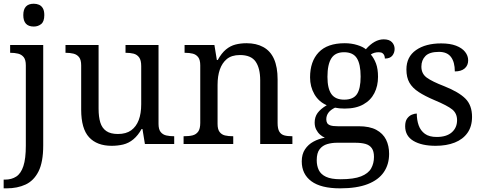

<svg xmlns="http://www.w3.org/2000/svg" viewBox="-32 -780 2621 1040"><path d="M150.9 -636.2Q94.2 -636.2 94.2 -698.2Q94.2 -759.8 150.9 -759.8Q166.5 -759.8 179.4 -754.2Q192.4 -748.5 200.2 -735.1Q208 -721.7 208 -698.2Q208 -663.6 191.2 -649.9Q174.3 -636.2 150.9 -636.2ZM3.9 240.2H-12.2V192.9H-4.9Q30.8 192.9 56.2 176.3Q81.5 159.7 94.7 119.6Q107.9 79.6 107.9 8.8V-425.8Q107.9 -455.6 96.7 -470Q85.4 -484.4 66.7 -489.3Q47.9 -494.1 22.9 -494.1V-536.1H202.1V7.8Q202.1 97.7 176.8 148.2Q151.4 198.7 106.7 219.5Q62 240.2 3.9 240.2Z M572.8 9.8Q493.2 9.8 450.4 -36.6Q407.7 -83 407.7 -186V-425.8Q407.7 -455.6 396.5 -470Q385.3 -484.4 366.5 -489.3Q347.7 -494.1 322.8 -494.1V-536.1H502V-190.9Q502 -147.5 511.2 -116.9Q520.5 -86.4 543.5 -70.3Q566.4 -54.2 606.9 -54.2Q650.9 -54.2 678.7 -74.2Q732.9 -113.8 732.9 -215.8V-421.9Q732.9 -453.6 721.7 -469Q710.4 -484.4 691.9 -489.3Q673.3 -494.1 647.9 -494.1V-536.1H826.7V-108.9Q826.7 -79.6 838.1 -65.2Q849.6 -50.8 868.2 -46.4Q886.7 -42 911.6 -42V0H752.9L739.7 -81.1H734.9Q696.8 -12.2 634.8 2.9Q605.5 9.8 572.8 9.8Z M1551.8 0H1377.4V-345.2Q1377.4 -410.2 1352.8 -446Q1328.1 -481.9 1267.6 -481.9Q1222.2 -481.9 1195.8 -459.5Q1146.5 -417.5 1146.5 -319.8V-108.9Q1146.5 -79.6 1157.5 -65.2Q1168.5 -50.8 1186.5 -46.4Q1204.6 -42 1231.4 -42V0H962.4V-42Q993.2 -42 1011.7 -46.9Q1030.3 -51.8 1041.5 -67.1Q1052.7 -82.5 1052.7 -113.8V-425.8Q1052.7 -455.6 1041.7 -470Q1030.8 -484.4 1012.7 -489.3Q994.6 -494.1 967.8 -494.1V-536.1H1129.4L1142.6 -455.1H1147.5Q1168 -492.2 1191.9 -512Q1215.8 -531.7 1243.7 -538.8Q1271.5 -545.9 1303.7 -545.9Q1356 -545.9 1393.6 -525.4Q1471.7 -483.4 1471.7 -350.1V-113.8Q1471.7 -82.5 1481 -67.1Q1490.2 -51.8 1507.1 -46.9Q1523.9 -42 1551.8 -42Z M1810.5 240.2Q1706.5 240.2 1654.5 201.7Q1602.5 163.1 1602.5 94.2Q1602.5 55.2 1620.1 28.8Q1637.7 2.4 1666 -12.9Q1694.3 -28.3 1727.5 -34.2Q1713.9 -40 1701.4 -51Q1689 -62 1680.7 -78.4Q1672.4 -94.7 1672.4 -116.2Q1672.4 -146 1688.2 -168Q1704.1 -189.9 1737.8 -210Q1694.3 -229 1670.9 -269.8Q1647.5 -310.5 1647.5 -360.8Q1647.5 -447.3 1694.3 -496.6Q1741.2 -545.9 1835.4 -545.9Q1871.6 -545.9 1903.1 -536.1Q1934.6 -526.4 1949.7 -513.2Q1996.6 -566.9 2046.4 -566.9Q2076.7 -566.9 2091.1 -551.5Q2105.5 -536.1 2105.5 -515.1Q2105.5 -494.1 2093 -478.5Q2080.6 -462.9 2052.7 -462.9Q2052.7 -470.7 2050 -478.5Q2047.4 -486.3 2040.3 -491.7Q2033.2 -497.1 2019.5 -497.1Q1994.1 -497.1 1976.6 -484.9Q1994.1 -464.4 2004.9 -435.5Q2015.6 -406.7 2015.6 -363.8Q2015.6 -314.5 1995.8 -275.6Q1976.1 -236.8 1936 -214.4Q1896 -191.9 1835.4 -191.9Q1805.2 -191.9 1782.7 -196.8Q1735.4 -174.3 1735.4 -133.8Q1735.4 -122.1 1740.2 -113.5Q1745.1 -105 1758.3 -100.6Q1771.5 -96.2 1797.4 -96.2H1910.6Q1970.2 -96.2 2006.3 -76.7Q2042.5 -57.1 2059.1 -23.7Q2075.7 9.8 2075.7 53.2Q2075.7 110.4 2047.1 152.3Q2018.6 194.3 1959.7 217.3Q1900.9 240.2 1810.5 240.2ZM1832.5 -240.2Q1881.3 -240.2 1901.4 -270Q1921.4 -299.8 1921.4 -365.2Q1921.4 -432.6 1900.9 -464.8Q1880.4 -497.1 1831.5 -497.1Q1783.7 -497.1 1762.7 -463.9Q1741.7 -430.7 1741.7 -363.8Q1741.7 -300.3 1763.2 -270.3Q1784.7 -240.2 1832.5 -240.2ZM1812.5 190.9Q1884.3 190.9 1923.6 175.3Q1962.9 159.7 1978.3 132.3Q1993.7 105 1993.7 69.8Q1993.7 39.6 1981.9 22.7Q1970.2 5.9 1947.5 -0.5Q1924.8 -6.8 1891.6 -6.8H1793.5Q1765.6 -6.8 1740.5 0.5Q1715.3 7.8 1699.5 28.1Q1683.6 48.3 1683.6 87.9Q1683.6 117.7 1694.6 140.9Q1705.6 164.1 1733.6 177.5Q1761.7 190.9 1812.5 190.9Z M2327.6 9.8Q2252.4 9.8 2207.5 -16.8Q2162.6 -43.5 2162.6 -96.2Q2162.6 -123 2173.3 -137.9Q2184.1 -152.8 2199 -158.9Q2213.9 -165 2225.6 -165Q2225.6 -129.9 2235.8 -101.1Q2246.1 -72.3 2269.5 -55.2Q2293 -38.1 2333.5 -38.1Q2386.7 -38.1 2415.3 -63.2Q2443.8 -88.4 2443.8 -128.9Q2443.8 -165.5 2418 -186.8Q2392.1 -208 2320.8 -237.8Q2269 -259.8 2235.6 -281.7Q2202.1 -303.7 2185.8 -332Q2169.4 -360.4 2169.4 -403.8Q2169.4 -472.2 2221.2 -508.5Q2272.9 -544.9 2357.9 -544.9Q2405.8 -544.9 2438.2 -532.5Q2470.7 -520 2487.3 -499Q2503.9 -478 2503.9 -453.1Q2503.9 -425.8 2485.1 -409.4Q2466.3 -393.1 2431.6 -393.1Q2431.6 -443.4 2410.9 -471.2Q2390.1 -499 2345.7 -499Q2294.4 -499 2272.5 -476.6Q2250.5 -454.1 2250.5 -418.9Q2250.5 -380.9 2279.5 -359.6Q2308.6 -338.4 2374.5 -313Q2453.1 -281.7 2489 -245.8Q2524.9 -210 2524.9 -147Q2524.9 -95.2 2500.2 -60.3Q2475.6 -25.4 2431.2 -7.8Q2386.7 9.8 2327.6 9.8Z"/></svg>

Font: Satisar Sharada
Style: Regular
Weight: 400
Designer: Vinodh Rajan & Sunil Mahnoori
Version: 2.2